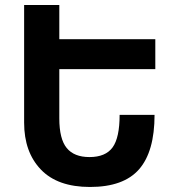

<svg xmlns="http://www.w3.org/2000/svg" viewBox="-20 -734 698 764"><path d="M76 -714H216V-578H598V-459H216V-263Q216 -181 245.5 -145Q275 -109 336 -109Q400 -109 428 -147.5Q456 -186 456 -277H595Q595 -131 533.5 -60.5Q472 10 338 10Q209 10 142.5 -59.5Q76 -129 76 -246Z"/></svg>

Font: Noto Sans Armenian SemiCondensed
Style: Bold
Weight: 700
Width: 4
Designer: Monotype Design Team
Foundry: Monotype Imaging Inc.
Version: Version 2.008; ttfautohint (v1.8.4.7-5d5b)